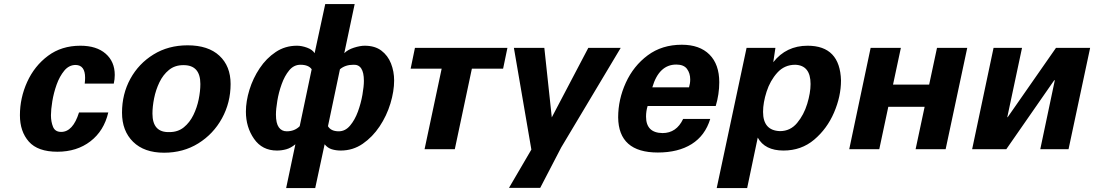

<svg xmlns="http://www.w3.org/2000/svg" viewBox="-20 -742 5442 955"><path d="M545.9 -326.2H401.4Q403.3 -341.8 403.3 -355.5Q403.3 -418 356.4 -418.9Q323.2 -418.9 299.8 -390.6Q276.4 -362.3 261.7 -321.3Q247.1 -280.3 240.2 -238.3Q233.4 -196.3 233.4 -168.9Q233.4 -136.7 243.7 -111.3Q253.9 -85.9 284.2 -85.9Q342.8 -85.9 373 -182.6H518.6Q497.1 -90.8 429.7 -39.1Q362.3 12.7 265.6 12.7Q168 12.7 123.5 -37.6Q79.1 -87.9 79.1 -168.9Q79.1 -254.9 115.2 -334.5Q151.4 -414.1 218.8 -464.4Q286.1 -514.6 379.9 -514.6Q460 -514.6 505.4 -475.1Q550.8 -435.5 550.8 -369.1Q550.8 -347.7 545.9 -326.2Z M738.3 -176.8Q738.3 -82 823.2 -85Q865.2 -85 894.5 -108.9Q923.8 -132.8 941.9 -169.9Q960 -207 968.3 -248Q976.6 -289.1 976.6 -324.2Q976.6 -418.9 891.6 -418Q849.6 -418 820.3 -394Q791 -370.1 772.9 -332.5Q754.9 -294.9 746.6 -253.4Q738.3 -211.9 738.3 -176.8ZM913.1 -516.6Q1015.6 -516.6 1071.3 -464.8Q1127 -413.1 1127 -324.2Q1127 -231.4 1084 -153.3Q1041 -75.2 966.3 -28.8Q891.6 17.6 795.9 17.6Q697.3 17.6 642.1 -36.6Q586.9 -90.8 586.9 -181.6Q586.9 -274.4 628.4 -350.1Q669.9 -425.8 743.7 -471.2Q817.4 -516.6 913.1 -516.6Z M1470.7 -114.3 1530.3 -397.5Q1514.6 -419.9 1474.6 -419.9Q1441.4 -419.9 1418.5 -392.1Q1395.5 -364.3 1380.9 -323.2Q1366.2 -282.2 1359.4 -240.7Q1352.5 -199.2 1352.5 -171.9Q1352.5 -128.9 1366.7 -108.9Q1380.9 -88.9 1406.2 -88.9Q1445.3 -88.9 1470.7 -114.3ZM1790 -339.8Q1790 -422.9 1737.3 -419.9Q1697.3 -419.9 1670.9 -397.5L1611.3 -114.3Q1626 -88.9 1665 -88.9Q1697.3 -88.9 1721.2 -117.2Q1745.1 -145.5 1760.3 -187Q1775.4 -228.5 1782.7 -270.5Q1790 -312.5 1790 -339.8ZM1674.8 6.8Q1651.4 6.8 1630.4 0.5Q1609.4 -5.9 1594.7 -24.4L1547.9 193.4H1403.3L1449.2 -24.4Q1426.8 -5.9 1403.8 0.5Q1380.9 6.8 1357.4 6.8Q1284.2 6.8 1243.7 -51.3Q1203.1 -109.4 1203.1 -186.5Q1203.1 -238.3 1220.7 -295.4Q1238.3 -352.5 1271.5 -402.3Q1304.7 -452.1 1351.6 -483.4Q1398.4 -514.6 1457 -514.6Q1480.5 -514.6 1507.3 -504.9Q1534.2 -495.1 1544.9 -477.5L1597.7 -721.7H1744.1L1692.4 -477.5Q1710 -495.1 1740.7 -504.9Q1771.5 -514.6 1793.9 -514.6Q1844.7 -514.6 1877 -490.2Q1909.2 -465.8 1924.8 -426.3Q1940.4 -386.7 1940.4 -341.8Q1940.4 -288.1 1921.9 -227.1Q1903.3 -166 1868.2 -113.3Q1833 -60.5 1784.2 -26.9Q1735.4 6.8 1674.8 6.8Z M2482.4 -400.4H2327.1L2242.2 0H2091.8L2176.8 -400.4H2022.5L2043.9 -503.9H2503.9Z M2623 2 2536.1 -503.9H2687.5L2724.6 -158.2L2906.2 -503.9H3067.4L2771.5 -8.8L2667 192.4H2511.7Z M3407.2 -307.6Q3413.1 -327.1 3413.1 -346.7Q3413.1 -377.9 3397 -399.4Q3380.9 -420.9 3343.8 -420.9Q3257.8 -420.9 3224.6 -307.6ZM3540 -214.8H3201.2Q3193.4 -189.5 3193.4 -162.1Q3193.4 -81.1 3275.4 -80.1Q3344.7 -80.1 3377.9 -150.4H3512.7Q3487.3 -67.4 3420.4 -25.4Q3353.5 16.6 3252 16.6Q3056.6 16.6 3054.7 -158.2Q3054.7 -247.1 3092.8 -330.6Q3130.9 -414.1 3201.7 -466.8Q3272.5 -519.5 3371.1 -519.5Q3460 -519.5 3508.8 -470.7Q3557.6 -421.9 3557.6 -333Q3557.6 -273.4 3540 -214.8Z M3859.4 -89.8Q3911.1 -89.8 3944.8 -130.4Q3978.5 -170.9 3995.1 -225.6Q4011.7 -280.3 4011.7 -324.2Q4011.7 -417 3935.5 -419.9Q3881.8 -419.9 3846.2 -380.4Q3810.5 -340.8 3793 -286.1Q3775.4 -231.4 3775.4 -185.5Q3775.4 -92.8 3859.4 -89.8ZM3693.4 -503.9H3836.9L3826.2 -432.6Q3890.6 -514.6 3997.1 -514.6Q4158.2 -514.6 4163.1 -341.8Q4163.1 -262.7 4128.4 -182.1Q4093.8 -101.6 4029.8 -47.4Q3965.8 6.8 3877 6.8Q3784.2 6.8 3749 -57.6L3696.3 193.4H3544.9Z M4683.6 0H4534.2L4579.1 -210.9H4398.4L4353.5 0H4204.1L4310.5 -503.9H4460.9L4421.9 -321.3H4601.6L4640.6 -503.9H4791Z M5294.9 0H5154.3L5226.6 -342.8H5223.6L4985.4 0H4815.4L4921.9 -503.9H5063.5L4990.2 -159.2H4992.2L5232.4 -503.9H5402.3Z"/></svg>

Font: FreeUniversal
Style: BoldItalic
Weight: 700
Italic angle: -11°
Version: Version 1.001 March 22, 2017